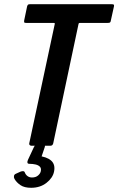

<svg xmlns="http://www.w3.org/2000/svg" viewBox="-20 -693 562 913"><path d="M129 0Q125 0 121.5 -3Q118 -6 119 -11L240 -577Q241 -582 240 -583Q239 -584 234 -584H106Q97 -584 95.5 -586Q94 -588 95 -596L109 -663Q111 -669 113.5 -671Q116 -673 124 -673H510Q519 -673 521 -671Q523 -669 522 -663L507 -595Q506 -588 503 -586Q500 -584 491 -584H362Q357 -584 355.5 -583Q354 -582 353 -577L233 -11Q230 0 220 0ZM237 123Q231 153 201 176.5Q171 200 128 200Q96 200 77.5 187.5Q59 175 49 158Q45 151 46.5 143.5Q48 136 56 133L78 123Q95 117 98 127Q102 138 111 144.5Q120 151 132 151Q150 151 161 141.5Q172 132 174 121Q177 107 169.5 99.5Q162 92 148.5 89Q135 86 120 86Q112 86 110.5 81Q109 76 113 67L142 5Q145 -1 150.5 -3Q156 -5 162 -5H188Q196 -5 193 6L171 71L159 48Q202 52 223 70.5Q244 89 237 123Z"/></svg>

Font: Glory SemiBold
Style: Italic
Weight: 600
Italic angle: -12°
Designer: Robert Leuschke
Foundry: Robert Leuschke
Version: Version 1.011